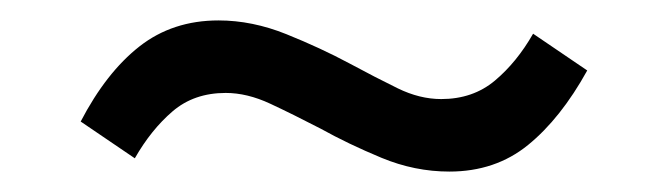

<svg xmlns="http://www.w3.org/2000/svg" viewBox="-20 -381 640 188"><path d="M420 -213Q386 -213 353.5 -226.5Q321 -240 294 -255Q267 -269 244.5 -279.5Q222 -290 201 -290Q170 -290 149 -272Q128 -254 112 -226L59 -262Q84 -310 116.5 -335.5Q149 -361 194 -361Q227 -361 260.5 -347.5Q294 -334 322 -319Q348 -305 369.5 -294.5Q391 -284 412 -284Q443 -284 464.5 -302Q486 -320 502 -348L555 -312Q529 -265 497 -239Q465 -213 420 -213Z"/></svg>

Font: Nunito Sans SemiBold
Style: Italic
Weight: 600
Italic angle: -9°
Designer: Vernon Adams
Foundry: Vernon Adams
Version: Version 3.006; ttfautohint (v1.8.3)